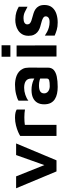

<svg xmlns="http://www.w3.org/2000/svg" viewBox="810 -1536 742 2401"><g transform="rotate(-90 1180.5 -336.0)"><path d="M237 0 26 -505H175L333.2 -108.2L299.8 -106.6L441.6 -505H586.8L375.4 0Z M681 0V-453.6Q694.8 -464 730.5 -479.6Q766.2 -495.2 813.2 -507Q860.2 -518.8 907.4 -518.8Q949 -518.8 973.2 -512.6Q997.4 -506.4 1010.8 -497.2V-394.2Q992 -397.8 966.3 -399.9Q940.6 -402 913.4 -401.9Q886.2 -401.8 861.4 -400.2Q836.6 -398.6 819 -395.8V0Z M1293.8 15Q1249.4 15 1210.2 6.8Q1171 -1.4 1140.7 -20.5Q1110.4 -39.6 1093.2 -72.4Q1076 -105.2 1076 -155Q1076 -204.4 1096.2 -239.5Q1116.4 -274.6 1156.4 -293.5Q1196.4 -312.4 1257 -312.4Q1291.6 -312.4 1323.3 -305.4Q1355 -298.4 1380.3 -287Q1405.6 -275.6 1421 -261.8L1428.4 -190.4Q1407.8 -202.8 1377.5 -211Q1347.2 -219.2 1312.6 -219.2Q1261.6 -219.2 1237.2 -203.3Q1212.8 -187.4 1212.8 -154Q1212.8 -131.6 1225.5 -116.1Q1238.2 -100.6 1258.3 -92.5Q1278.4 -84.4 1300.6 -84.4Q1353.6 -84.4 1376 -91.5Q1398.4 -98.6 1398.4 -121.8V-313.6Q1398.4 -361.4 1368 -383Q1337.6 -404.6 1283 -404.6Q1239.4 -404.6 1194.4 -389.5Q1149.4 -374.4 1122 -351.8V-475.4Q1147.6 -492 1202.3 -505.4Q1257 -518.8 1322.2 -518.8Q1346.8 -518.8 1375.7 -514.4Q1404.6 -510 1432.6 -499.3Q1460.6 -488.6 1483.9 -468.8Q1507.2 -449 1521.1 -418.7Q1535 -388.4 1535 -344.4L1534.4 -105.4Q1534.4 -60.8 1505 -34.2Q1475.6 -7.6 1421.8 3.7Q1368 15 1293.8 15Z M1673.8 0V-499H1811.8L1813 0ZM1671 -576.6V-686.8H1814.6V-576.6Z M2099.8 15Q2045.8 15 2007.5 3.4Q1969.2 -8.2 1935 -22.8V-145.6Q1957 -130.4 1982.8 -116.9Q2008.6 -103.4 2039 -94.9Q2069.4 -86.4 2104.4 -86.4Q2141.8 -86.4 2158.9 -100Q2176 -113.6 2176 -134.2Q2176 -152.6 2160.8 -163.7Q2145.6 -174.8 2121.6 -182.4Q2097.6 -190 2071 -196.8Q2046.2 -202.4 2021.5 -212.5Q1996.8 -222.6 1976.8 -240.2Q1956.8 -257.8 1944.8 -284.1Q1932.8 -310.4 1932.8 -348.8Q1932.8 -395.2 1951.3 -427.3Q1969.8 -459.4 1999.9 -479Q2030 -498.6 2065.5 -507.2Q2101 -515.8 2134.4 -515.2Q2194.4 -513.4 2229.7 -501.7Q2265 -490 2296 -472L2296.6 -362.2Q2262.2 -380.6 2228.9 -396.6Q2195.6 -412.6 2152.8 -412.6Q2114.2 -412.6 2094.9 -399.7Q2075.6 -386.8 2075.6 -365.4Q2075.6 -345.2 2087.9 -333.5Q2100.2 -321.8 2120.3 -314.8Q2140.4 -307.8 2164.2 -301.6Q2189.2 -294.8 2215.9 -286.5Q2242.6 -278.2 2265.9 -262.4Q2289.2 -246.6 2303.7 -219.5Q2318.2 -192.4 2318.2 -148Q2317 -88.4 2285.8 -52.4Q2254.6 -16.4 2205.3 -0.7Q2156 15 2099.8 15Z"/></g></svg>

Font: Maven Pro VF Beta
Style: Regular
Weight: 400
Designer: Joe Prince
Foundry: Joe Prince
Version: Version 2.002